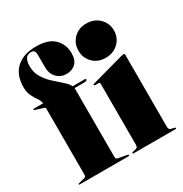

<svg xmlns="http://www.w3.org/2000/svg" viewBox="-166 -843 927 971"><g transform="rotate(-30 297.0 -357.5)"><path d="M243 -33Q243 -20.5 255 -18L305 -9Q312 -7.5 312 -4Q312 0 307 0H21Q17 0 17 -3Q17 -6 22 -7L57 -16Q67 -19 67 -28V-416Q67 -423.5 61 -425L12 -440Q8 -441.5 8 -444Q8 -448 13 -448H66.5Q65 -463 53.8 -478.8Q42.5 -494.5 31.8 -515.8Q21 -537 21 -567Q21 -638.5 62.5 -676.8Q104 -715 178 -715Q251 -715 284.5 -680.5Q318 -646 318 -597Q318 -556 297.5 -536.5Q277 -517 244 -517Q210.5 -517 188.2 -540.2Q166 -563.5 166 -601V-671Q166 -688.5 160.8 -695.8Q155.5 -703 143 -703Q101 -703 101 -644Q101 -606.5 119 -577.5Q137 -548.5 162.2 -525.8Q187.5 -503 209.2 -484Q231 -465 239 -448H309Q316 -448 316 -444Q316 -435 299 -435H243ZM456.5 -488.5Q411 -488.5 382.5 -517.5Q354 -546.5 354 -588.5Q354 -630.5 382.5 -659.5Q411 -688.5 456.5 -688.5Q502.5 -688.5 531.8 -659.5Q561 -630.5 561 -588.5Q561 -546.5 531.8 -517.5Q502.5 -488.5 456.5 -488.5ZM549 -453V-32Q549 -15.5 561 -13L580 -8.5Q586 -7 586 -4Q586 0 581 0H336Q331 0 331 -4Q331 -7 337 -8.5L356 -13Q368 -15.5 368 -32V-388Q368 -396 359.5 -396H340Q334 -396 334 -400.5Q334 -403.5 339 -405L528.5 -457.5Q538.5 -460 542 -460Q549 -460 549 -453Z"/></g></svg>

Font: Fraunces 144pt S000 Black
Style: Regular
Weight: 900
Version: Version 1.000; ttfautohint (v1.8.3)